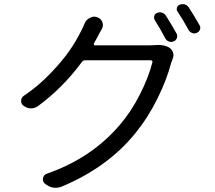

<svg xmlns="http://www.w3.org/2000/svg" viewBox="-20 -851 1040 928"><path d="M433.6 -640.6Q432.6 -637.7 434.1 -634.8Q435.5 -631.8 438.5 -631.8H700.2Q714.8 -631.8 727.5 -632.8Q736.3 -633.8 744.1 -633.8Q776.4 -633.8 797.9 -621.1Q811.5 -612.3 816.4 -596.7Q818.4 -589.8 818.4 -584Q818.4 -575.2 814.5 -566.4Q810.5 -555.7 807.6 -547.9Q786.1 -465.8 740.2 -373Q694.3 -280.3 630.9 -203.1Q498 -41 278.3 50.8Q264.6 56.6 250 56.6Q243.2 56.6 235.4 55.7Q213.9 50.8 196.3 36.1Q184.6 25.4 188 9.3Q191.4 -6.8 207 -11.7Q422.9 -86.9 559.6 -248Q614.3 -311.5 656.7 -395.5Q699.2 -479.5 716.8 -550.8Q717.8 -553.7 715.3 -556.6Q712.9 -559.6 709 -559.6H391.6Q381.8 -559.6 376 -551.8Q283.2 -425.8 163.1 -337.9Q148.4 -327.1 129.9 -327.1Q128.9 -327.1 127.9 -327.1Q109.4 -328.1 93.8 -339.8Q82 -348.6 82 -362.3Q82 -378.9 94.7 -387.7Q165 -434.6 224.1 -496.6Q283.2 -558.6 316.4 -606.9Q349.6 -655.3 373 -703.1Q380.9 -716.8 388.7 -737.3Q396.5 -755.9 414.1 -764.6Q424.8 -770.5 435.5 -770.5Q442.4 -770.5 450.2 -767.6Q467.8 -761.7 474.6 -744.1Q477.5 -736.3 477.5 -729.5Q477.5 -719.7 471.7 -710Q467.8 -703.1 460.9 -690.9Q454.1 -678.7 452.1 -673.8Q445.3 -661.1 433.6 -640.6ZM728.5 -752.9Q724.6 -759.8 724.6 -766.6Q724.6 -769.5 725.6 -773.4Q728.5 -784.2 738.3 -788.1Q750 -793.9 762.2 -790Q774.4 -786.1 781.2 -776.4Q808.6 -733.4 833 -689.5Q838.9 -678.7 835 -667.5Q831.1 -656.2 820.3 -651.4Q813.5 -648.4 807.6 -648.4Q802.7 -648.4 796.9 -650.4Q785.2 -654.3 779.3 -665Q752.9 -715.8 728.5 -752.9ZM838.9 -793.9Q834 -799.8 834 -806.6Q834 -809.6 835 -813.5Q837.9 -824.2 848.6 -828.1Q855.5 -831.1 862.3 -831.1Q867.2 -831.1 872.1 -830.1Q884.8 -826.2 891.6 -816.4Q921.9 -769.5 944.3 -729.5Q948.2 -723.6 948.2 -716.8Q948.2 -712.9 946.3 -708Q942.4 -697.3 931.6 -692.4Q924.8 -689.5 918.9 -689.5Q914.1 -689.5 909.2 -691.4Q897.5 -695.3 891.6 -706.1Q864.3 -755.9 838.9 -793.9Z"/></svg>

Font: Gen Jyuu GothicX Regular
Style: Regular
Weight: 400
Designer: [Source Han Sans]
Ryoko NISHIZUKA  (kana & ideographs); Paul D. Hunt (Latin, Greek & Cyrillic); Wenlong ZHANG  (bopomofo
Version: Version 1.002.20150607